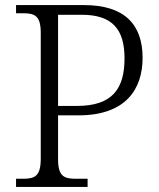

<svg xmlns="http://www.w3.org/2000/svg" viewBox="-20 -734 625 754"><path d="M43 0H324V-32H278C232 -32 208 -41 208 -109V-281H288C475 -281 540 -385 540 -507C540 -637 470 -714 310 -714H43V-682H70C117 -682 140 -672 140 -605V-111C140 -42 117 -32 70 -32H43ZM282 -318H208V-676H301C422 -676 469 -618 469 -505C469 -386 422 -318 282 -318Z"/></svg>

Font: Noto Serif Ethiopic Light
Style: Regular
Weight: 300
Designer: Monotype Design Team
Foundry: Monotype Imaging Inc.
Version: Version 2.102